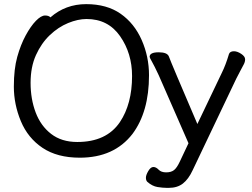

<svg xmlns="http://www.w3.org/2000/svg" viewBox="-20 -739 1221 929"><path d="M354 -52Q495 -52 560 -148Q619 -236 619 -371Q619 -481 561 -564Q503 -647 399 -647Q357 -647 309.5 -627.5Q262 -608 221 -569Q180 -530 154 -472.5Q128 -415 128 -338Q128 -260 152.5 -195Q177 -130 227.5 -91Q278 -52 354 -52ZM366 24Q257 24 186 -23.5Q115 -71 81 -152.5Q47 -234 47 -320Q47 -405 63.5 -464Q80 -523 104.5 -568Q129 -613 154 -638.5Q179 -664 198 -664Q216 -664 224 -655Q297 -719 397 -719Q497 -719 563.5 -672.5Q630 -626 665.5 -545.5Q701 -465 701 -375Q701 -198 621 -91Q532 24 366 24ZM797 170H787Q768 170 742.5 166Q717 162 693 141Q686 134 686 121Q686 108 697.5 88.5Q709 69 722 69Q735 69 747.5 82Q760 95 784 95Q808 95 822 84Q836 73 850 43L892 -46L748 -375Q726 -422 715 -441Q704 -460 704 -464Q704 -486 748 -486Q789 -486 797 -466Q808 -435 935 -139L1053 -386Q1072 -424 1088 -478Q1093 -491 1112 -491Q1128 -491 1147 -478.5Q1166 -466 1166 -452Q1166 -440 1160 -428.5Q1154 -417 1143 -396.5Q1132 -376 1123 -358L912 85Q892 128 865 149Q838 170 797 170Z"/></svg>

Font: LXGW WenKai Lite Medium
Style: Regular
Weight: 500
Designer: LXGW / Fontworks Inc.
Foundry: LXGW / Fontworks Inc.
Version: Version 1.511; March 25, 2025